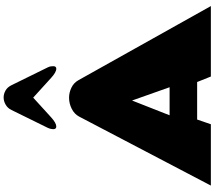

<svg xmlns="http://www.w3.org/2000/svg" viewBox="-83 -1122 1205 1079"><g transform="rotate(-90 519.5 -582.5)"><path d="M16.1 0 403.8 -740.2Q418 -767.1 447.8 -782Q477.5 -796.9 509.8 -796.9Q538.6 -796.9 566.2 -783.7Q593.8 -770.5 608.9 -743.2L1024.9 0H628.9L598.1 -77.1H387.2L360.8 0ZM411.1 -231.9H568.8L494.1 -442.9ZM440.9 -1120.6Q451.2 -1142.1 470.9 -1153.3Q490.7 -1164.6 511.2 -1164.6Q531.2 -1164.6 550 -1154.1Q568.8 -1143.6 580.1 -1120.6L680.2 -917Q685.1 -907.2 686 -899.4Q687 -891.6 687 -885.7Q687 -868.7 672.9 -868.7Q652.8 -868.7 621.1 -897.9L510.3 -998.5L399.9 -897.9Q367.7 -868.7 348.1 -868.7Q333 -868.7 333 -885.7Q333 -891.6 334.7 -899.4Q336.4 -907.2 340.8 -917Z"/></g></svg>

Font: Rammetto One
Style: Regular
Weight: 400
Designer: Vernon Adams
Foundry: Vernon Adams
Version: Version 1.100; ttfautohint (v1.8.4.7-5d5b)